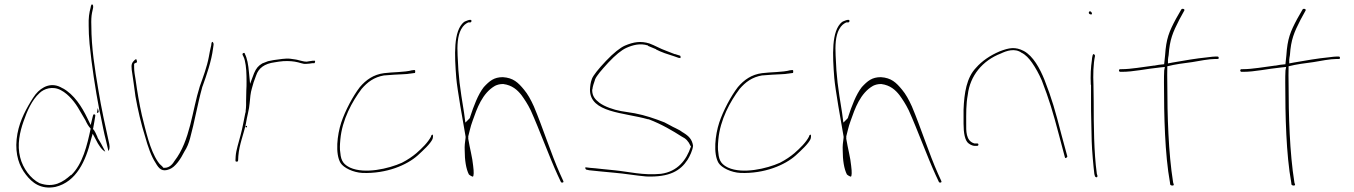

<svg xmlns="http://www.w3.org/2000/svg" viewBox="-20 -760 6106 866"><path d="M55 -132C48 -62 67 -10 97 28C124 63 163 96 230 83C325 60 367 -35 390 -129L398 -157L413 -129C423 -108 440 -82 455 -76L436 -112C431 -120 425 -130 420 -139V-141C414 -154 408 -170 399 -179L400 -180C404 -199 407 -221 410 -239L409 -242C409 -243 409 -243 406 -244C401 -245 401 -245 397 -229L389 -196L374 -227C349 -279 314 -334 263 -362H262C214 -392 169 -370 140 -334C132 -324 125 -312 118 -301C90 -254 62 -200 55 -132ZM71 -50C56 -107 70 -167 86 -212C102 -259 124 -309 158 -340C177 -359 217 -374 255 -353C290 -335 321 -295 338 -264L365 -218C372 -203 379 -190 389 -180C373 -105 353 -20 301 30H299C264 61 222 89 158 66C118 46 83 -1 71 -50ZM380 -644C380 -621 381 -594 384 -562C394 -462 410 -359 428 -264L434 -237C442 -198 449 -160 458 -126L469 -79C473 -83 476 -94 473 -110C456 -186 437 -271 423 -358C408 -447 392 -545 392 -644C391 -667 392 -687 395 -702L400 -725C401 -736 399 -738 396 -740C393 -743 389 -731 389 -727C382 -701 379 -680 380 -644ZM417 -250C419 -251 422 -253 425 -254C425 -256 425 -259 424 -262L421 -273ZM436 -112V-113ZM473 -110Z M574 -446C580 -410 585 -366 591 -325C601 -268 617 -199 634 -146C647 -99 662 -55 682 -25C697 1 711 17 745 3C771 -7 795 -43 812 -77C824 -95 831 -114 837 -135C857 -207 871 -291 892 -366V-368L893 -369C912 -422 934 -485 941 -542L943 -556C944 -561 943 -562 943 -563V-564C940 -572 938 -571 937 -571C935 -570 933 -564 933 -557L930 -544C928 -535 925 -522 922 -504C914 -460 896 -412 881 -370C847 -263 838 -125 767 -34C761 -24 747 -3 722 -3H717C709 -15 703 -14 692 -31C656 -84 638 -169 620 -240C608 -293 599 -347 592 -398C588 -422 585 -438 585 -457V-472C589 -476 595 -477 598 -479C598 -486 595 -494 593 -494C590 -493 591 -493 591 -490H588C576 -478 571 -472 574 -446ZM767 -34V-35Z M1042 -37C1042 -31 1045 -31 1046 -31C1052 -31 1053 -31 1054 -37L1055 -56C1059 -108 1079 -154 1089 -202C1094 -235 1104 -266 1106 -295C1108 -317 1110 -342 1116 -361L1124 -389L1135 -419C1146 -453 1173 -473 1219 -479L1238 -482C1264 -486 1290 -485 1309 -482C1331 -479 1346 -470 1361 -472H1362C1370 -472 1384 -474 1389 -475H1398C1400 -476 1402 -482 1401 -485C1401 -486 1401 -487 1398 -486H1390C1381 -484 1371 -484 1364 -482H1361C1355 -482 1350 -483 1346 -484L1329 -488C1322 -490 1318 -491 1311 -492L1290 -495C1268 -498 1240 -492 1214 -489L1189 -484L1163 -474C1145 -463 1136 -453 1126 -430L1108 -382L1103 -433C1100 -468 1095 -497 1084 -518V-519C1082 -525 1072 -519 1074 -515V-513C1076 -508 1081 -501 1084 -488C1091 -460 1092 -426 1092 -392C1092 -378 1092 -366 1091 -353C1091 -334 1090 -319 1090 -304V-286C1090 -277 1089 -268 1088 -260V-253H1087C1080 -219 1074 -183 1065 -150C1057 -118 1045 -84 1043 -56ZM1087 -258H1088ZM1088 -186H1094V-192H1088ZM1089 -199V-200ZM1091 -351H1092ZM1212 -489H1214Z M1515 -71C1512 -87 1513 -108 1515 -130C1523 -221 1569 -303 1611 -359C1637 -389 1666 -412 1713 -420H1716C1730 -421 1744 -422 1756 -423C1782 -425 1817 -425 1829 -428H1830C1841 -430 1848 -430 1852 -431C1854 -442 1852 -444 1850 -444C1848 -444 1844 -444 1839 -443H1838C1807 -434 1748 -435 1712 -430C1665 -424 1631 -400 1603 -367C1572 -327 1537 -261 1519 -207C1501 -152 1491 -67 1516 -25C1530 -3 1573 18 1615 20C1724 24 1816 -16 1864 -59C1889 -82 1921 -111 1931 -133C1934 -143 1933 -150 1932 -152H1931L1930 -153C1929 -153 1925 -150 1924 -145V-144C1910 -117 1884 -92 1858 -69C1840 -54 1820 -40 1793 -26C1733 1 1625 26 1559 -4C1533 -17 1518 -31 1515 -71ZM1716 -422Z M2038 -408C2042 -359 2068 -212 2080 -144V-139C2077 -119 2075 -100 2076 -83V-82C2076 -38 2082 2 2095 27C2102 33 2111 37 2113 37C2117 33 2118 18 2114 -13C2111 -48 2099 -91 2092 -134V-139C2093 -141 2092 -141 2092 -144V-145L2099 -173C2102 -187 2107 -202 2112 -216C2131 -270 2155 -340 2213 -373C2223 -378 2235 -381 2248 -381H2250C2290 -376 2314 -354 2332 -331C2345 -313 2360 -291 2374 -262C2414 -173 2457 -54 2495 29L2510 61C2512 65 2524 65 2521 57L2506 24C2466 -65 2427 -188 2388 -280C2374 -311 2360 -336 2344 -355C2317 -388 2295 -409 2248 -412C2208 -412 2188 -395 2162 -367C2136 -334 2116 -280 2101 -234L2100 -230C2100 -229 2098 -226 2097 -225L2079 -207L2073 -252C2054 -369 2048 -409 2044 -510C2042 -553 2043 -597 2060 -628C2070 -646 2080 -653 2092 -659H2102C2105 -660 2108 -664 2106 -668C2104 -676 2076 -663 2073 -661C2024 -621 2030 -511 2038 -408ZM2248 -410V-411Z M2620 -5C2619 -4 2620 2 2624 5L2638 8C2670 11 2711 16 2750 19C2798 23 2848 32 2895 36C3000 40 3049 10 3081 -39C3091 -55 3104 -82 3106 -102C3102 -131 3087 -146 3063 -161L3062 -162H3061C3052 -169 3042 -175 3027 -182C3011 -189 2996 -199 2977 -208C2934 -225 2890 -240 2843 -249L2781 -259C2747 -265 2705 -280 2683 -297C2665 -311 2651 -326 2651 -354V-356L2652 -357C2653 -369 2658 -384 2664 -401V-402C2672 -420 2692 -443 2724 -478C2756 -512 2783 -534 2805 -544C2834 -557 2867 -566 2902 -555L2903 -554V-553L2939 -538V-537C2964 -524 2992 -515 3021 -506L3041 -499H3042C3045 -499 3047 -498 3049 -498C3051 -506 3048 -509 3047 -509L3025 -516H3023C3010 -521 2999 -525 2987 -530C2956 -541 2936 -554 2909 -564C2870 -576 2838 -571 2798 -554C2778 -545 2748 -522 2713 -485C2678 -448 2656 -420 2650 -405C2643 -387 2642 -371 2641 -355C2641 -251 2794 -253 2903 -222H2906C2964 -200 3016 -169 3055 -144C3074 -135 3085 -123 3094 -103L3097 -99L3096 -98C3076 -38 3036 14 2961 24C2882 32 2814 14 2752 8C2713 5 2672 -1 2641 -3L2625 -5ZM2640 -354H2641ZM3055 -145Z M3220 -71C3217 -87 3218 -108 3220 -130C3228 -221 3274 -303 3316 -359C3342 -389 3371 -412 3418 -420H3421C3435 -421 3449 -422 3461 -423C3487 -425 3522 -425 3534 -428H3535C3546 -430 3553 -430 3557 -431C3559 -442 3557 -444 3555 -444C3553 -444 3549 -444 3544 -443H3543C3512 -434 3453 -435 3417 -430C3370 -424 3336 -400 3308 -367C3277 -327 3242 -261 3224 -207C3206 -152 3196 -67 3221 -25C3235 -3 3278 18 3320 20C3429 24 3521 -16 3569 -59C3594 -82 3626 -111 3636 -133C3639 -143 3638 -150 3637 -152H3636L3635 -153C3634 -153 3630 -150 3629 -145V-144C3615 -117 3589 -92 3563 -69C3545 -54 3525 -40 3498 -26C3438 1 3330 26 3264 -4C3238 -17 3223 -31 3220 -71ZM3421 -422Z M3743 -408C3747 -359 3773 -212 3785 -144V-139C3782 -119 3780 -100 3781 -83V-82C3781 -38 3787 2 3800 27C3807 33 3816 37 3818 37C3822 33 3823 18 3819 -13C3816 -48 3804 -91 3797 -134V-139C3798 -141 3797 -141 3797 -144V-145L3804 -173C3807 -187 3812 -202 3817 -216C3836 -270 3860 -340 3918 -373C3928 -378 3940 -381 3953 -381H3955C3995 -376 4019 -354 4037 -331C4050 -313 4065 -291 4079 -262C4119 -173 4162 -54 4200 29L4215 61C4217 65 4229 65 4226 57L4211 24C4171 -65 4132 -188 4093 -280C4079 -311 4065 -336 4049 -355C4022 -388 4000 -409 3953 -412C3913 -412 3893 -395 3867 -367C3841 -334 3821 -280 3806 -234L3805 -230C3805 -229 3803 -226 3802 -225L3784 -207L3778 -252C3759 -369 3753 -409 3749 -510C3747 -553 3748 -597 3765 -628C3775 -646 3785 -653 3797 -659H3807C3810 -660 3813 -664 3811 -668C3809 -676 3781 -663 3778 -661C3729 -621 3735 -511 3743 -408ZM3953 -410V-411Z M4326 -202C4326 -161 4332 -125 4349 -113C4359 -105 4371 -102 4376 -102H4386C4391 -102 4393 -104 4393 -108C4393 -112 4391 -113 4386 -113H4375C4335 -124 4338 -173 4338 -202C4338 -248 4337 -289 4345 -332C4355 -418 4411 -487 4495 -519C4518 -530 4558 -545 4589 -521L4588 -522C4606 -513 4621 -497 4635 -477C4651 -454 4666 -427 4679 -397C4712 -311 4728 -259 4757 -149L4783 -51C4784 -47 4785 -47 4787 -47C4790 -48 4795 -52 4794 -55L4768 -151C4739 -263 4725 -313 4691 -400C4670 -452 4640 -507 4598 -530C4559 -550 4532 -545 4488 -528C4446 -510 4409 -485 4382 -454C4340 -410 4329 -342 4326 -265ZM4495 -519Z M4891 -702C4891 -699 4895 -695 4900 -695C4905 -695 4905 -695 4905 -700C4905 -703 4900 -709 4897 -709C4893 -709 4891 -707 4891 -702ZM4900 -378 4901 -377V-302C4901 -275 4901 -246 4902 -216L4904 -123C4905 -83 4912 -6 4916 25L4919 36C4924 41 4930 42 4930 33L4927 23V22C4914 -71 4913 -196 4913 -302C4913 -329 4912 -353 4912 -377C4910 -422 4911 -470 4919 -508C4919 -509 4919 -510 4917 -513C4908 -525 4906 -499 4905 -492V-490C4900 -458 4898 -419 4900 -378ZM4911 -376H4912ZM4917 -513Z M5027 -442C5027 -439 5030 -436 5032 -436H5040C5093 -436 5145 -449 5214 -456L5234 -458L5231 -442C5230 -425 5230 -408 5230 -388C5230 -237 5234 -64 5257 63L5258 72C5261 79 5277 78 5274 72L5271 62V61C5250 -70 5245 -237 5245 -388C5245 -410 5244 -432 5245 -452V-461C5280 -470 5319 -475 5358 -480C5388 -485 5432 -494 5462 -494H5471C5475 -494 5477 -495 5477 -498C5477 -503 5475 -505 5471 -505H5462C5457 -505 5443 -504 5422 -501C5379 -497 5320 -487 5269 -478L5248 -474V-490C5248 -497 5250 -503 5251 -511C5256 -583 5270 -614 5299 -671L5322 -713C5325 -720 5311 -723 5308 -717L5284 -675C5253 -617 5240 -586 5235 -510C5234 -499 5232 -484 5231 -472V-470H5228C5212 -469 5202 -467 5186 -464H5183C5134 -458 5082 -448 5039 -448H5032C5029 -448 5027 -445 5027 -442ZM5245 -450H5247ZM5308 -717V-718Z M5574 -442C5574 -439 5577 -436 5579 -436H5587C5640 -436 5692 -449 5761 -456L5781 -458L5778 -442C5777 -425 5777 -408 5777 -388C5777 -237 5781 -64 5804 63L5805 72C5808 79 5824 78 5821 72L5818 62V61C5797 -70 5792 -237 5792 -388C5792 -410 5791 -432 5792 -452V-461C5827 -470 5866 -475 5905 -480C5935 -485 5979 -494 6009 -494H6018C6022 -494 6024 -495 6024 -498C6024 -503 6022 -505 6018 -505H6009C6004 -505 5990 -504 5969 -501C5926 -497 5867 -487 5816 -478L5795 -474V-490C5795 -497 5797 -503 5798 -511C5803 -583 5817 -614 5846 -671L5869 -713C5872 -720 5858 -723 5855 -717L5831 -675C5800 -617 5787 -586 5782 -510C5781 -499 5779 -484 5778 -472V-470H5775C5759 -469 5749 -467 5733 -464H5730C5681 -458 5629 -448 5586 -448H5579C5576 -448 5574 -445 5574 -442ZM5792 -450H5794ZM5855 -717V-718Z"/></svg>

Font: Stray Cat
Style: HlExt
Weight: 100
Version: Version 1.0